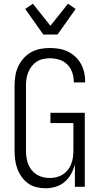

<svg xmlns="http://www.w3.org/2000/svg" viewBox="-20 -1000 540 1028"><path d="M223 8Q199 8 174.5 2Q150 -4 130 -18.5Q110 -33 95.5 -53.5Q81 -74 72.5 -97.5Q64 -121 61 -145.5Q58 -170 58 -195V-540Q58 -566 62 -592.5Q66 -619 77 -643Q88 -667 105.5 -687Q123 -707 146 -720Q169 -733 195 -738Q221 -743 247 -743Q272 -743 296 -739Q320 -735 342 -724.5Q364 -714 382.5 -697Q401 -680 413 -658.5Q425 -637 430.5 -613Q436 -589 436 -564V-559H375V-563Q375 -588 366.5 -612.5Q358 -637 340 -655Q322 -673 297 -680.5Q272 -688 247 -688Q229 -688 210.5 -684Q192 -680 176.5 -670Q161 -660 149.5 -645Q138 -630 131 -612.5Q124 -595 121.5 -577Q119 -559 119 -540V-195Q119 -177 121.5 -158.5Q124 -140 130.5 -122.5Q137 -105 148.5 -90.5Q160 -76 175.5 -66Q191 -56 209.5 -51.5Q228 -47 246 -47Q264 -47 282.5 -51.5Q301 -56 316.5 -66Q332 -76 343.5 -90.5Q355 -105 361.5 -122.5Q368 -140 370.5 -158Q373 -176 373 -195V-341H250V-396H434V0H381V-120Q374 -93 360.5 -68.5Q347 -44 326 -26Q305 -8 278 0Q251 8 223 8ZM212 -815 115 -952 156 -980 250 -862 344 -980 385 -952 288 -815Z"/></svg>

Font: Iosevka Term Curly Light
Style: Regular
Weight: 300
Designer: Belleve Invis
Foundry: Belleve Invis
Version: Version 32.3.0